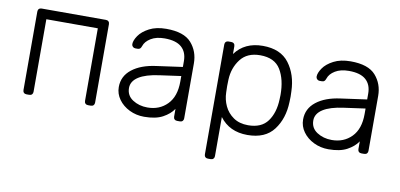

<svg xmlns="http://www.w3.org/2000/svg" viewBox="-69 -743 2386 1146"><g transform="rotate(10 1124.5 -170.0)"><path d="M81 -498Q81 -508 87 -514Q93 -520 103 -520H493Q503 -520 509 -514Q515 -508 515 -498V-22Q515 -12 509 -6Q503 0 493 0H476Q466 0 460 -6Q454 -12 454 -22V-462H142V-22Q142 -12 136 -6Q130 0 120 0H103Q93 0 87 -6Q81 -12 81 -22Z M994 -69Q972 -36 929.5 -13Q887 10 817 10Q769 10 728 -10Q687 -30 662.5 -64Q638 -98 638 -139Q638 -205 691.5 -247Q745 -289 836 -301L994 -323V-358Q994 -413 960.5 -442.5Q927 -472 858 -472Q807 -472 774.5 -452Q742 -432 733 -404Q729 -392 723.5 -387.5Q718 -383 709 -383H695Q686 -383 679.5 -389.5Q673 -396 673 -405Q673 -427 693 -456.5Q713 -486 755 -508Q797 -530 858 -530Q965 -530 1010 -479Q1055 -428 1055 -355V-22Q1055 -12 1049 -6Q1043 0 1033 0H1016Q1006 0 1000 -6Q994 -12 994 -22ZM994 -268 865 -250Q783 -239 741 -212Q699 -185 699 -144Q699 -98 737.5 -73Q776 -48 827 -48Q900 -48 947 -96Q994 -144 994 -234Z M1275 168Q1275 178 1269 184Q1263 190 1253 190H1236Q1226 190 1220 184Q1214 178 1214 168V-498Q1214 -508 1220 -514Q1226 -520 1236 -520H1253Q1263 -520 1269 -514Q1275 -508 1275 -498V-451Q1333 -530 1443 -530Q1551 -530 1602.5 -461.5Q1654 -393 1657 -293Q1658 -283 1658 -260Q1658 -237 1657 -227Q1654 -127 1602.5 -58.5Q1551 10 1443 10Q1334 10 1275 -69ZM1437 -48Q1518 -48 1555.5 -99.5Q1593 -151 1596 -232Q1597 -242 1597 -260Q1597 -353 1561 -412.5Q1525 -472 1437 -472Q1358 -472 1318 -419.5Q1278 -367 1275 -296L1274 -257L1275 -218Q1276 -175 1294 -136.5Q1312 -98 1348 -73Q1384 -48 1437 -48Z M2111 -69Q2089 -36 2046.5 -13Q2004 10 1934 10Q1886 10 1845 -10Q1804 -30 1779.5 -64Q1755 -98 1755 -139Q1755 -205 1808.5 -247Q1862 -289 1953 -301L2111 -323V-358Q2111 -413 2077.5 -442.5Q2044 -472 1975 -472Q1924 -472 1891.5 -452Q1859 -432 1850 -404Q1846 -392 1840.5 -387.5Q1835 -383 1826 -383H1812Q1803 -383 1796.5 -389.5Q1790 -396 1790 -405Q1790 -427 1810 -456.5Q1830 -486 1872 -508Q1914 -530 1975 -530Q2082 -530 2127 -479Q2172 -428 2172 -355V-22Q2172 -12 2166 -6Q2160 0 2150 0H2133Q2123 0 2117 -6Q2111 -12 2111 -22ZM2111 -268 1982 -250Q1900 -239 1858 -212Q1816 -185 1816 -144Q1816 -98 1854.5 -73Q1893 -48 1944 -48Q2017 -48 2064 -96Q2111 -144 2111 -234Z"/></g></svg>

Font: Rubik
Style: Regular
Weight: 300
Designer: Hubert & Fischer
Foundry: Hubert & Fischer
Version: Version 1.100